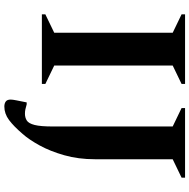

<svg xmlns="http://www.w3.org/2000/svg" viewBox="-14 -686 873 885"><g transform="rotate(90 422.5 -243.5)"><path d="M46 0V-16L131 -57V-603L46 -644V-660H367V-644L282 -603V-57L367 -16V0ZM471 173Q457 173 448 166.5Q439 160 439 144Q439 135 442.5 117.5Q446 100 452 70H461Q475 74 484 76Q493 78 504 78Q522 78 535.5 69.5Q549 61 556 33.5Q563 6 563 -50V-603L478 -644V-660H799V-644L714 -603V-245Q714 -168 695.5 -103Q677 -38 650 11Q623 60 597 89Q562 130 533 151.5Q504 173 471 173Z"/></g></svg>

Font: Spectral SC
Style: Bold
Weight: 700
Designer: Jean-Baptiste Levee
Foundry: Production Type
Version: Version 2.001